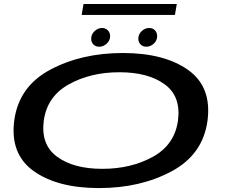

<svg xmlns="http://www.w3.org/2000/svg" viewBox="-20 -952 1149 978"><path d="M484.5 6Q695.5 6 854.8 -79.8Q1014 -165.5 1037 -337.5Q1059.5 -509.5 938 -595.8Q816.5 -682 605.5 -682Q394.5 -682 235 -596.5Q75.5 -511 52.5 -337.5Q30.5 -167 151.8 -80.5Q273 6 484.5 6ZM501.5 -92Q355 -92 271 -153.5Q187 -215 203 -337.5Q220 -461 330.8 -522.5Q441.5 -584 588.5 -584Q734.5 -584 818.8 -522.5Q903 -461 886.5 -337.5Q869.5 -214.5 758.5 -153.2Q647.5 -92 501.5 -92ZM486 -714Q506.5 -714 523.8 -730Q541 -746 541 -768Q541 -786 529 -797.8Q517 -809.5 500 -809.5Q478.5 -809.5 461.5 -793.2Q444.5 -777 444.5 -755Q444.5 -737 455.8 -725.5Q467 -714 486 -714ZM725 -714Q747 -714 763.8 -730Q780.5 -746 780.5 -768Q780.5 -786 769.2 -797.8Q758 -809.5 739.5 -809.5Q718.5 -809.5 701.5 -793.2Q684.5 -777 684.5 -755Q684.5 -737 696.2 -725.5Q708 -714 725 -714ZM396 -876H871L880.5 -931.5H405.5Z"/></svg>

Font: Anybody ExtraExpanded Medium
Style: Italic
Weight: 500
Width: 8
Italic angle: -10°
Version: Version 1.113;gftools[0.9.25]